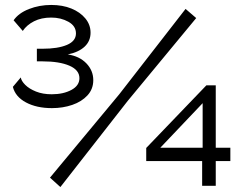

<svg xmlns="http://www.w3.org/2000/svg" viewBox="-20 -751 980 776"><path d="M190 -314Q128 -314 85 -337Q42 -360 32 -400L64 -438Q66 -424 82 -408Q98 -392 125.5 -381Q153 -370 189 -370Q236 -370 268.5 -387.5Q301 -405 301 -435Q301 -468 260.5 -485.5Q220 -503 152 -503H129V-554H152Q214 -554 250.5 -569.5Q287 -585 287 -616Q287 -646 256.5 -663Q226 -680 187 -680Q147 -680 117.5 -665Q88 -650 72 -626L35 -669Q55 -698 97 -714.5Q139 -731 187 -731Q233 -731 268.5 -716.5Q304 -702 325 -676.5Q346 -651 346 -619Q346 -585 322 -562.5Q298 -540 254 -531Q301 -524 329 -495Q357 -466 357 -427Q357 -391 333.5 -365.5Q310 -340 272 -327Q234 -314 190 -314ZM182 -33 462 -370 730 -715 773 -678 496 -343 224 5ZM797 0V-100H571V-153L814 -406H852V-154H911V-100H852V0ZM628 -154H799V-334Z"/></svg>

Font: Raleway Medium
Style: Regular
Weight: 500
Designer: Matt McInerney, Pablo Impallari, Rodrigo Fuenzalida
Foundry: Matt McInerney, Pablo Impallari, Rodrigo Fuenzalida
Version: Version 4.026